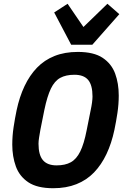

<svg xmlns="http://www.w3.org/2000/svg" viewBox="-20 -985 659 1017"><path d="M262 12Q177 12 130 -19.5Q83 -51 64 -103.5Q45 -156 45 -219Q45 -265 52 -311.5Q59 -358 68 -401Q83 -472 110 -529Q137 -586 176 -626.5Q215 -667 269 -688.5Q323 -710 392 -710Q477 -710 524 -678.5Q571 -647 590 -595Q609 -543 609 -479Q609 -433 602 -386.5Q595 -340 586 -297Q571 -226 544 -169Q517 -112 478 -71.5Q439 -31 385 -9.5Q331 12 262 12ZM280 -109Q325 -109 355 -125.5Q385 -142 405 -182.5Q425 -223 439 -295L460 -400Q465 -423 467.5 -442Q470 -461 470 -474Q470 -534 447 -561.5Q424 -589 374 -589Q329 -589 299 -572.5Q269 -556 249.5 -515.5Q230 -475 215 -403L194 -298Q190 -276 187 -256.5Q184 -237 184 -224Q184 -164 207.5 -136.5Q231 -109 280 -109ZM469 -748H357L267 -919L338 -965L422 -842L549 -965L612 -910Z"/></svg>

Font: IBM Plex Sans Condensed
Style: Bold Italic
Weight: 700
Width: 3
Italic angle: -11.31°
Designer: Mike Abbink, Paul van der Laan, Pieter van Rosmalen
Foundry: Bold Monday
Version: Version 3.201